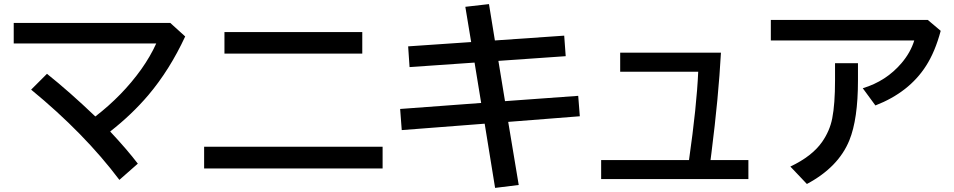

<svg xmlns="http://www.w3.org/2000/svg" viewBox="-20 -852 4650 936"><path d="M46.9 -740.2H810.1L882.8 -674.3Q807.1 -511.2 703.1 -388.2Q622.6 -293.5 517.1 -210.9Q600.1 -122.1 651.9 -54.2L562 24.9Q391.1 -202.1 131.8 -415L209 -492.2Q317.4 -405.8 444.8 -284.2Q577.1 -386.2 668.9 -514.6Q712.9 -576.7 741.7 -640.1H46.9Z M1074.2 -695.8H1746.1V-590.8H1074.2ZM975.1 -136.7H1845.2V-30.8H975.1Z M2363.8 -832 2392.6 -654.8 2730.5 -678.2 2737.8 -578.1 2409.7 -555.2 2441.9 -358.9 2798.8 -384.8 2806.6 -285.2 2457.5 -257.8 2508.8 49.8 2393.6 64 2342.8 -249 1938.5 -217.8 1930.7 -320.8 2325.7 -350.1 2293.5 -546.9 1976.6 -524.9 1969.7 -626 2276.9 -647 2248.5 -818.8Z M3003.4 -595.2H3494.6Q3482.9 -378.9 3448.2 -106L3443.8 -71.8H3628.4V21H2910.6V-71.8H3338.9Q3376.5 -335 3383.8 -502.4H3003.4Z M3737.8 -754.9H4502.9L4565.9 -701.7Q4538.6 -599.6 4494.6 -531.2Q4412.1 -401.9 4247.6 -337.9L4186 -421.9Q4299.8 -456.1 4375 -544.4Q4419.4 -596.7 4437 -654.8H3737.8ZM4050.8 -543.9H4162.6V-460Q4162.6 -271 4120.6 -168Q4067.4 -37.1 3913.6 44.9L3833 -40Q3939 -90.3 3987.8 -160.2Q4025.4 -214.4 4037.1 -274.9Q4050.8 -344.2 4050.8 -460.9Z"/></svg>

Font: BIZ UDPGothic
Style: Bold
Weight: 700
Designer: TypeBank Co., Ltd.
Foundry: Morisawa Inc.
Version: Version 1.051